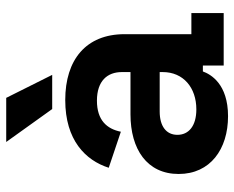

<svg xmlns="http://www.w3.org/2000/svg" viewBox="-88 -652 754 618"><g transform="rotate(-90 289.0 -343.0)"><path d="M224 14C328 14 359 -42 368 -67H387V0H556V-104H488V-319C488 -443 406 -510 276 -510C147 -510 82 -445 58 -370L174 -331C183 -376 211 -408 274 -408C338 -408 366 -374 366 -328V-300H230C118 -300 38 -247 38 -145C38 -43 118 14 224 14ZM141 -700 247 -552H357L283 -700ZM164 -149C164 -185 192 -206 239 -206H366V-196C366 -130 316 -88 246 -88C192 -88 164 -113 164 -149Z"/></g></svg>

Font: Meta Space
Style: Bold
Weight: 700
Designer: Meta Pool / Florian Karsten
Foundry: Meta Pool / Florian Karsten
Version: Version 2.000;Glyphs 3.1.1 (3137)